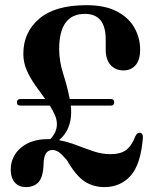

<svg xmlns="http://www.w3.org/2000/svg" viewBox="-20 -732 606 761"><path d="M22.5 -59Q22.5 -112 62.8 -146.2Q103 -180.5 168.5 -180.5Q174 -180.5 179 -180.5Q205.5 -207 205.5 -240Q205.5 -258 197.5 -276.2Q189.5 -294.5 177.5 -313.5H61Q47 -313.5 47 -325.5Q47 -339.5 61.5 -339.5H159Q140 -365.5 120 -393.8Q100 -422 86.2 -453Q72.5 -484 72.5 -519Q72.5 -604 135.5 -657.8Q198.5 -711.5 322.5 -711.5Q395.5 -711.5 442.5 -687.2Q489.5 -663 512.5 -622.5Q535.5 -582 535.5 -534.5Q535.5 -496 518 -474.5Q500.5 -453 469.5 -453Q437.5 -453 418.2 -474.5Q399 -496 399 -534.5V-575.5Q399 -677 316.5 -677Q214.5 -677 214.5 -537.5Q214.5 -489 230.8 -438.5Q247 -388 256.5 -339.5H419.5Q432.5 -339.5 432.5 -326.5Q432.5 -313.5 420 -313.5H260.5Q262.5 -298.5 262 -285Q262 -254 250.5 -225.8Q239 -197.5 214 -176.5Q250.5 -169.5 284.5 -156.2Q318.5 -143 351.5 -132Q384.5 -121 417.5 -121Q458 -121 480 -137.5Q502 -154 516.5 -192Q524 -206.5 533.5 -206Q547 -205 546.5 -186.5Q538 -80.5 497.8 -35.5Q457.5 9.5 394 9.5Q349 9.5 314.8 -13.2Q280.5 -36 245 -97.5Q226 -119.5 213.8 -128.5Q201.5 -137.5 187.5 -137.5Q171.5 -137.5 162.2 -124Q153 -110.5 152.5 -78.5Q150.5 -28.5 132.2 -9.5Q114 9.5 82.5 9.5Q54.5 9.5 38.5 -9Q22.5 -27.5 22.5 -59Z"/></svg>

Font: Fraunces 144pt Soft SemiBold
Style: Regular
Weight: 600
Version: Version 1.000;[b76b70a41]